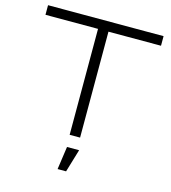

<svg xmlns="http://www.w3.org/2000/svg" viewBox="-126 -772 960 1077"><g transform="rotate(15 354.5 -234.0)"><path d="M384.8 -615.2V0H324.2V-615.2H19V-670.9H689.9V-615.2ZM357.9 203.1H308.6L327.6 69.8H397.9Z"/></g></svg>

Font: Syncopate
Style: Regular
Weight: 400
Width: 7
Version: Version 001.001